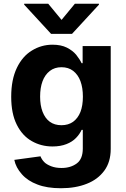

<svg xmlns="http://www.w3.org/2000/svg" viewBox="-20 -792 673 1028"><path d="M306.2 215.8Q231 215.8 180.2 195.8Q128.9 176.8 97.2 141.1Q64.9 105 56.6 64L196.8 44.9Q203.1 61.5 216.8 75.7Q229 88.4 253.9 98.1Q277.8 107.4 309.6 107.4Q358.4 107.4 391.1 83Q423.3 59.1 423.3 3.4V-96.7H417Q406.7 -73.7 387.2 -53.7Q367.2 -32.7 335.9 -20.5Q303.7 -7.8 261.2 -7.8Q200.2 -7.8 149.9 -36.6Q99.1 -65.4 69.8 -124.5Q40 -183.6 40 -273.9Q40 -365.7 70.3 -428.7Q100.1 -490.7 150.9 -521.5Q201.7 -552.7 261.2 -552.7Q306.6 -552.7 337.9 -537.1Q368.7 -521.5 387.7 -499Q406.7 -475.1 417 -453.6H422.4V-545.4H572.8V5.4Q572.8 75.2 538.6 121.6Q503.9 168.9 444.8 191.9Q385.3 215.8 306.2 215.8ZM309.1 -121.6Q345.7 -121.6 371.6 -140.1Q397 -158.7 410.6 -192.4Q423.8 -226.6 423.8 -274.4Q423.8 -322.3 410.6 -357.9Q397.5 -392.6 371.6 -412.6Q346.2 -432.1 309.1 -432.1Q272.5 -432.1 246.6 -412.1Q220.2 -391.1 207.5 -356.4Q194.8 -321.8 194.8 -274.4Q194.8 -227.5 208 -193.4Q221.7 -158.2 246.6 -140.1Q272 -121.6 309.1 -121.6ZM109.4 -772H238.3L309.6 -685.5L380.9 -772H509.8V-767.1L365.7 -610.8H253.4L109.4 -767.1Z"/></svg>

Font: My Font
Style: Bold
Weight: 500
Designer: Rasmus Andersson
Foundry: rsms
Version: Version 0.001